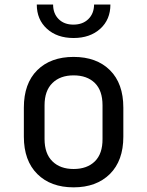

<svg xmlns="http://www.w3.org/2000/svg" viewBox="-20 -805 639 833"><path d="M299.3 -640.1Q227.5 -640.1 183.6 -680.2Q139.6 -720.2 139.6 -785.2H210.4Q210.4 -746.1 234.4 -722.2Q258.3 -698.2 298.3 -698.2Q338.9 -698.2 363.3 -722.2Q387.7 -746.1 388.2 -785.2H459Q459 -720.2 415 -680.2Q370.6 -640.1 299.3 -640.1ZM299.3 7.8Q200.2 7.8 142.1 -49.8Q83.5 -107.9 83.5 -211.9V-337.9Q83.5 -442.9 141.6 -500.5Q199.7 -558.1 299.3 -558.1Q398.9 -558.1 457 -500.5Q515.1 -442.9 515.1 -337.9V-211.9Q515.1 -107.9 456.5 -49.8Q397.9 7.8 299.3 7.8ZM299.3 -71.8Q357.9 -71.8 391.6 -105Q425.3 -138.2 424.8 -202.1V-348.1Q424.8 -412.1 391.6 -444.8Q357.9 -478 299.3 -478Q241.2 -478 207.5 -444.8Q173.3 -411.6 173.3 -348.1V-202.1Q173.3 -138.2 207.5 -105Q241.2 -71.8 299.3 -71.8Z"/></svg>

Font: UDEV Gothic 35
Style: Regular
Weight: 400
Version: v2.1.0; ttfautohint (v1.8.4.7-5d5b-dirty) -l 6 -r 45 -G 200 